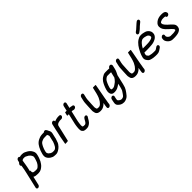

<svg xmlns="http://www.w3.org/2000/svg" viewBox="276 -2236 3941 3941"><g transform="rotate(-45 2246.0 -265.5)"><path d="M70.9 230C93.4 230 116.2 211.5 121.4 189L165.2 -1C165.9 -1 166.5 -0.7 167 0C193.5 18 232.4 22 279.9 22C289.3 22 298.7 21.3 308.4 20L335.3 16C347.9 13.3 359.2 9.3 369.1 4C401.6 -13.1 440.3 -43.8 461.8 -77C482.8 -105.8 502.1 -138.7 515.1 -178L522.5 -197C527.1 -211.4 531.9 -224.9 535.4 -240L542.3 -270C557.3 -334.8 530.1 -369.8 505.5 -405C489.1 -426.3 467.7 -444.7 443.5 -457C409.5 -473.1 383.9 -495 330.3 -495H309.3C291.4 -495 271.9 -491.7 257 -485C251.7 -497 242.1 -503 228.1 -503C205.6 -503 182.9 -484.5 177.7 -462L168.2 -421C162 -414.3 156.4 -407.7 151.6 -401L144.5 -392C128 -368.4 136.2 -344.6 150.8 -337C151.3 -336.3 151.9 -336 152.6 -336C151.3 -324.7 149.6 -313 147.5 -301C138.9 -255.8 134.1 -211.4 121.3 -166L39.4 189C34.2 211.5 48.4 230 70.9 230ZM276.9 -411C281.9 -412.3 286.3 -413 290.3 -413H311.3C316.7 -413 322.3 -412.7 328.1 -412C331.5 -412 335 -411.3 338.7 -410C357.5 -403.2 375.9 -390.1 392.2 -382C396.6 -380.7 400.4 -378.7 403.8 -376C413 -368.7 425.9 -357.6 434.1 -347L449 -325C453.3 -317.7 455.8 -312.3 456.3 -309C460.4 -301.8 464.2 -291.2 461.6 -280C461.5 -276.7 461.1 -273.3 460.3 -270L453.4 -240C451 -229.7 446.4 -217.4 443 -208L436.6 -189C429.4 -167.8 419.4 -143.4 406.6 -128C397.7 -115.8 395.5 -109.5 382.6 -98C366.7 -80.7 360.9 -76.2 343.2 -66C331.1 -60.6 313.3 -60 298.9 -60C286.4 -60 267.5 -61.5 257.5 -63L242 -65C216.1 -69.5 209.3 -87.5 210.1 -113L211.3 -127C211.3 -129.7 211.5 -132 211.9 -134C212.1 -134.7 206.9 -135.3 196.4 -136L202.9 -164C216 -211.8 221.4 -257.3 230.4 -305C234.7 -333.6 236.9 -359 243.3 -387C243.1 -389 243.2 -390.7 243.5 -392C251.8 -398.7 266.2 -411 276.9 -411Z M971.1 -412C973.5 -403.2 977.7 -395 983.1 -386C987.6 -376.8 993.3 -369.4 990 -355L964.1 -243C963 -238.3 962.2 -233.3 961.6 -228C961 -225.3 959.4 -221.3 956.9 -216C936.7 -160.6 904.2 -80 841.5 -80H827.5C822.8 -80 816.2 -80.3 807.7 -81H794.7C785.8 -82.9 781.6 -84.5 772.5 -89C759.4 -94.8 749.3 -98.4 741.9 -108C736.9 -112 731.1 -116 724.7 -120C720.3 -125.7 717 -132.6 712.1 -139C701.5 -152.7 700.5 -171.1 706.9 -199C715.7 -237.1 727.9 -264.2 741.6 -297C752.2 -321 763.2 -337.4 776.4 -357C794.7 -382 826.8 -396.4 857.7 -406L868.2 -408C876.8 -409 894.8 -411 903.9 -411H962.9C965.6 -411 968.3 -411.3 971.1 -412ZM959.8 -493H922.8C897.4 -493 872 -489 850.7 -484L823.4 -474C813.2 -470 803.2 -465.7 793.4 -461C760.8 -446.4 729.9 -419.3 709.3 -391C701.3 -376.9 688.9 -360.9 680.9 -346C657.7 -303 637.5 -253.5 624.9 -199C612.4 -144.8 619.8 -108.2 640.7 -81C649.8 -69.2 656.5 -56.3 669.1 -48C677.8 -44.1 683.4 -35.9 690.2 -31C717.3 -15.6 741.5 1 787.8 1C796.9 1.7 803.9 2 808.5 2H822.5C851.3 2 871.7 -7 895 -19.5C920.5 -33.2 946.2 -52.8 966.1 -74C988.6 -99.1 1012.9 -129.7 1021.9 -168.5C1025.5 -184.1 1041 -216.5 1044.8 -233C1044.9 -236.3 1045.3 -239.7 1046.1 -243L1072 -355C1080.4 -391.5 1070.8 -417.8 1058.3 -439C1055.3 -443 1053.2 -447 1052.1 -451C1045 -467.3 1041.5 -478 1029.6 -492L1022.4 -500C1016.1 -507.3 1007.1 -510.7 995.2 -510C980.8 -509.2 970.9 -502 959.8 -493Z M1202.7 -488 1174.3 -365C1167.9 -337.6 1164 -312.1 1157.3 -283L1138.6 -202C1136.3 -192 1134 -180.7 1131.8 -168L1125.9 -134C1124.4 -124.7 1122.7 -115.7 1120.7 -107C1117.8 -94.5 1112.7 -59.5 1110.3 -49C1110.1 -45 1109.2 -39.8 1107.7 -33.5L1104.2 -18C1103.7 -16 1110.3 -15 1124 -15C1135.5 -15 1185.8 -16.4 1187.5 -24L1270 -381C1270.9 -382.3 1272.1 -384.7 1273.6 -388C1284.6 -409.4 1312.4 -423.5 1337.6 -427C1350.4 -430.3 1359.5 -433 1374 -433H1409C1430.6 -433 1454.4 -452 1459.4 -474C1464.5 -496 1449.5 -515 1427.9 -515H1392.9C1382.2 -515 1371.3 -514 1360.2 -512C1333.9 -505.3 1309.1 -499.8 1284.9 -489C1288.6 -510.4 1275.3 -529 1253.1 -529C1230.6 -529 1207.9 -510.5 1202.7 -488Z M1631.8 -588 1606.1 -477H1562.1C1559.5 -477 1555.3 -463.3 1549.7 -436C1542.7 -408.7 1540.5 -395 1543.2 -395H1587.2L1534.6 -167C1528 -138.5 1526.2 -110 1522.4 -84C1517.7 -48.3 1517.5 -14.9 1523.2 12C1527.2 28.9 1544.4 49.3 1558.4 59C1572.5 68.5 1593.8 70.7 1616.1 73H1650.1C1674.1 73 1692 66.6 1709.1 56C1725.8 47.9 1743.4 34.3 1756.2 21C1765.4 11.6 1773 -1.1 1781.8 -12C1795 -31.6 1805.8 -57.6 1820.5 -76C1846.7 -110.3 1822.1 -144.6 1785.9 -134C1749.1 -123.3 1738 -77.3 1715.9 -47C1707.9 -37.1 1703 -26.6 1692.6 -20C1686.8 -15.3 1677.7 -9 1669.1 -9H1636.1C1633.6 -9.7 1631 -10 1628.3 -10C1616.9 -12 1611.8 -14.6 1605.3 -23C1603.7 -32.5 1603.1 -48.3 1602.4 -58L1603.6 -72C1607.2 -101.7 1608.9 -133.8 1616.6 -167L1669.2 -395H1682.2C1685.5 -395 1690.8 -394.7 1698 -394C1699.3 -394 1700.5 -393.7 1701.7 -393C1723.7 -382.1 1753 -383.2 1773 -400.5C1803.8 -427.3 1790.4 -470.1 1755 -468H1752C1739.7 -473.9 1719.7 -477 1701.1 -477H1688.1L1713.7 -588C1718.9 -610.2 1703.8 -629 1681.7 -629C1659.6 -629 1636.9 -610.2 1631.8 -588Z M2013.7 -462 1995.4 -383C1989.5 -357.4 1986.9 -337.6 1986 -316C1984.9 -251.9 1974.9 -175.8 1976.1 -113C1975.2 -97.7 1976.4 -85.3 1979.5 -76C1982.7 -64.4 1985.8 -45 1989.1 -35C2001.2 -3.4 2035.8 20 2086.4 20H2103.4C2122.9 20 2145.6 16.3 2161.7 10C2197.6 -4.8 2226.8 -24.7 2252.7 -55C2252.4 -51 2251.9 -47.3 2251.2 -44C2248 -25.8 2246.3 -10 2242.4 7C2240.1 17 2238.7 25.7 2238.4 33L2237.6 45L2235.8 53C2234.5 64.3 2237.2 73.7 2243.8 81C2265.8 105.2 2313 82.5 2319.1 47L2321 39C2322.3 28.7 2321.6 19.3 2324.2 8C2334.8 -38.1 2334 -54 2343.7 -107C2358.8 -190.3 2374.5 -273.9 2390 -355C2394.9 -380.5 2397.4 -404.5 2402.6 -427L2403.3 -430C2404.1 -433.6 2371.1 -433 2363 -433C2335.8 -433.7 2321.9 -432.7 2321.3 -430L2290.8 -298C2282.8 -263.6 2270.8 -230.5 2259.4 -201C2251.7 -183.1 2244.7 -173.9 2234.8 -155L2218.8 -129C2207 -112.9 2197.5 -102.6 2184.8 -90C2173.2 -77.7 2161.2 -72.5 2147 -65C2141.7 -63.4 2128.3 -62 2122.3 -62H2106.3C2095.4 -62 2092.1 -63.9 2080.5 -67C2069.4 -71.9 2069.4 -77.6 2066.8 -90C2063.7 -105.8 2058.9 -110.6 2059.8 -129C2060.8 -151.6 2061.8 -191.9 2063.4 -216L2066.3 -261C2070.9 -305.1 2066.4 -335.4 2077.4 -383L2095.7 -462C2100.8 -484.5 2086.6 -503 2064.1 -503C2041.6 -503 2018.9 -484.5 2013.7 -462Z M2914.8 -389 2931.4 -461C2936.7 -483.9 2922.9 -506.5 2902.7 -510C2877.2 -514.7 2856 -502.3 2839.2 -473H2831.2C2817.8 -473 2800.9 -476 2787.7 -475H2726.7C2704.7 -475 2685.4 -470.9 2668.9 -463C2639.4 -446.9 2607.8 -430.3 2585.3 -404C2566.8 -384.5 2549.9 -361.8 2537.3 -335L2522 -303C2508 -273.2 2497.1 -240.8 2486.6 -206C2468 -141.9 2477 -91.8 2508.5 -67C2542.2 -40.4 2612.3 -47.5 2658.2 -66C2678.2 -73.7 2724 -104.2 2746.7 -120L2729.4 -45C2727.2 -35.7 2725 -27.3 2722.6 -20C2718 0.2 2710.9 16.9 2704.2 34C2700.9 39.2 2678.3 74.1 2674.8 79C2667.7 88.7 2658.7 98.5 2652.6 110C2647.1 119.7 2636.1 129.5 2628.4 137L2618 143C2603.9 150.7 2593.9 150.4 2577.7 153H2566.7C2560 152 2550 150.1 2546.1 147L2537 143C2533.4 141 2529.1 138 2524.1 134C2503.4 117.7 2487 112.7 2496.4 72C2497.4 64.7 2498.9 56.7 2500.9 48L2509.7 10C2514.7 -11.6 2500.1 -31 2478.2 -31C2456.2 -31 2432.7 -11.6 2427.7 10L2418.9 48C2414.3 68 2411.8 85.6 2409.2 103C2405.7 136.4 2415 162.4 2433.9 178C2462.4 208.4 2498.6 235 2563.7 235L2584.2 233C2607.9 228 2620.5 225.3 2643.8 213C2668 200.8 2678.2 191.3 2693.6 175C2706.8 161.6 2715.1 145.8 2727.5 132L2739.2 116C2756.7 93.8 2778.2 58.6 2788.8 31L2795.9 9C2801.2 -7.9 2807 -25.9 2811.4 -45L2859.6 -254C2883.3 -303.2 2902 -333.4 2914.8 -389ZM2707.7 -393H2772.7C2784.3 -393 2798.4 -391 2810.3 -391C2807 -379.7 2803.9 -367.7 2801 -355L2780.6 -267C2772.2 -254.1 2767 -245.5 2756.8 -233C2730.8 -199.2 2716.2 -188 2677.4 -162C2651.9 -144.6 2643.3 -138 2619.7 -133C2602.4 -129.3 2585.9 -131.9 2571.9 -134C2555.9 -143 2558.7 -173.9 2567.4 -201C2576.5 -230.5 2584.9 -258.5 2597.6 -284L2613 -316C2621.6 -333.9 2630.8 -345.3 2642.6 -358C2656 -373.6 2675.1 -381.6 2691.3 -391C2695.4 -391 2701.5 -393 2707.7 -393Z M3031.7 -462 3013.4 -383C3007.5 -357.4 3004.9 -337.6 3004 -316C3002.9 -251.9 2992.9 -175.8 2994.1 -113C2993.2 -97.7 2994.4 -85.3 2997.5 -76C3000.7 -64.4 3003.8 -45 3007.1 -35C3019.2 -3.4 3053.8 20 3104.4 20H3121.4C3140.9 20 3163.6 16.3 3179.7 10C3215.6 -4.8 3244.8 -24.7 3270.7 -55C3270.4 -51 3269.9 -47.3 3269.2 -44C3266 -25.8 3264.3 -10 3260.4 7C3258.1 17 3256.7 25.7 3256.4 33L3255.6 45L3253.8 53C3252.5 64.3 3255.2 73.7 3261.8 81C3283.8 105.2 3331 82.5 3337.1 47L3339 39C3340.3 28.7 3339.6 19.3 3342.2 8C3352.8 -38.1 3352 -54 3361.7 -107C3376.8 -190.3 3392.5 -273.9 3408 -355C3412.9 -380.5 3415.4 -404.5 3420.6 -427L3421.3 -430C3422.1 -433.6 3389.1 -433 3381 -433C3353.8 -433.7 3339.9 -432.7 3339.3 -430L3308.8 -298C3300.8 -263.6 3288.8 -230.5 3277.4 -201C3269.7 -183.1 3262.7 -173.9 3252.8 -155L3236.8 -129C3225 -112.9 3215.5 -102.6 3202.8 -90C3191.2 -77.7 3179.2 -72.5 3165 -65C3159.7 -63.4 3146.3 -62 3140.3 -62H3124.3C3113.4 -62 3110.1 -63.9 3098.5 -67C3087.4 -71.9 3087.4 -77.6 3084.8 -90C3081.7 -105.8 3076.9 -110.6 3077.8 -129C3078.8 -151.6 3079.8 -191.9 3081.4 -216L3084.3 -261C3088.9 -305.1 3084.4 -335.4 3095.4 -383L3113.7 -462C3118.8 -484.5 3104.6 -503 3082.1 -503C3059.6 -503 3036.9 -484.5 3031.7 -462Z M3947.8 -766C3936.5 -766 3925.9 -762 3916.1 -754L3885.3 -729C3857 -706 3836.8 -687.1 3809.6 -661C3792.6 -643.6 3787.4 -641.6 3768 -628L3755.7 -618C3735.7 -603.8 3728.4 -577.5 3739.4 -560.5C3750.2 -543.9 3776 -542.2 3796.8 -558L3808.9 -567C3831 -583.4 3839.2 -587 3861.6 -609C3886.6 -632.9 3902.1 -650.4 3928.7 -670L3960.7 -696C3970.5 -704 3976.8 -713.7 3979.4 -725C3984.6 -747.5 3970.3 -766 3947.8 -766ZM3614.5 -275C3632.2 -308.4 3648.1 -335.8 3672.6 -362C3689 -380.7 3700.6 -392.4 3719 -403C3728.5 -408.5 3740 -417 3754.3 -417C3793.6 -419.8 3822.3 -411.1 3849.8 -402C3879.2 -395.1 3906.9 -364.9 3905.9 -333C3905 -329 3904.4 -325.3 3904.3 -322C3903.5 -321.3 3903 -320.7 3902.9 -320C3901.6 -317.3 3899.6 -314.7 3897 -312C3883.3 -300.8 3867.3 -294 3847.7 -289C3802.7 -276.4 3749.1 -275 3696.5 -275ZM3761.8 -64H3720.8C3716.1 -64 3710.5 -64.3 3704 -65C3697.3 -65 3690.7 -65.3 3684.2 -66C3678.2 -66 3671.7 -66.7 3664.7 -68C3647.9 -71.8 3634.1 -73.6 3619 -78C3612 -79.6 3598.8 -82.1 3595.1 -87C3580.4 -103.1 3557.5 -119.2 3565.6 -154C3566.6 -158.7 3568.4 -165 3570.9 -173C3572.6 -180.3 3574.8 -187 3577.6 -193H3677.6C3716.1 -193 3752.9 -196.8 3787.9 -199C3831.5 -201.7 3872.8 -213.9 3905.3 -231L3923.6 -241C3948.4 -254.9 3978.5 -288.3 3986.3 -322C3991.4 -360.8 3990.2 -384 3975.7 -410C3959.3 -442.2 3928 -470.5 3889.3 -482C3854.1 -492 3818.7 -501.5 3772.2 -499C3739.5 -499 3711.7 -484 3687.5 -470C3616.5 -427.8 3566.5 -349.8 3526.6 -267L3519.9 -255C3505.7 -223.6 3491.6 -188.7 3483.1 -152C3468.3 -87.9 3500.3 -54.4 3527.8 -25C3539.9 -12.3 3560.7 -2.6 3582.5 2C3611.6 9.7 3644.9 17 3681.1 17C3688.9 17.7 3695.8 18 3701.8 18H3742.8C3769.2 18 3797.4 9.2 3814.5 -2C3833.5 -14.8 3854.5 -25.6 3872.2 -40C3905.6 -61.8 3899.8 -108.5 3866.7 -111.5C3846.6 -113.3 3824.6 -97.2 3810.9 -86C3801.3 -79.6 3789.9 -73.8 3780.5 -67C3775.2 -67 3767 -64 3761.8 -64Z M4402.8 -415C4404.1 -415 4405.4 -414.7 4406.6 -414L4407.3 -413C4411 -399.6 4414.4 -389.5 4428.3 -384.5C4452 -375.9 4476 -392.3 4486.3 -410.5C4495 -425.9 4492 -438.4 4488.9 -450C4479.3 -485.5 4443.7 -501 4390.7 -501H4371.7C4325.3 -501 4287.6 -491.7 4253.7 -475C4211.4 -452.7 4161.6 -410.3 4165.8 -350C4166.3 -324.7 4173.5 -300.5 4183.9 -281C4207.3 -240.8 4241 -207.7 4275.9 -177C4304.4 -155.4 4324.7 -130.9 4347.5 -106C4354.8 -98.5 4357.2 -90.2 4356.8 -77L4355.2 -70C4352.9 -68.7 4350.6 -67.7 4348.5 -67L4333.5 -63C4321.6 -59.7 4311.9 -56 4298.9 -56C4292.1 -55.3 4285 -54.7 4277.5 -54H4204.5C4182.9 -54 4166.7 -65.9 4155.1 -74C4144.1 -81.2 4137.8 -92.5 4131 -104C4127.9 -109 4122.8 -116 4124.2 -122C4127.5 -147.1 4130.6 -163.8 4117.3 -176.5C4093.2 -199.3 4046.8 -172.7 4042.9 -138C4043 -131.5 4042.3 -122.7 4040.6 -115C4037.7 -89.7 4045.5 -67.4 4056.5 -50C4068.9 -31.9 4078.7 -16.4 4096.9 -4C4117.4 12.9 4148.2 28 4185.5 28H4239.5C4246.9 28 4254.6 27.7 4262.8 27C4290.4 27 4312.6 21.3 4335.1 17C4374.4 7.7 4419.3 -14.6 4432.7 -55C4446 -93.1 4440.9 -121.1 4432 -143C4420.5 -169.4 4396.7 -187.1 4378 -208C4360.9 -227.2 4337.6 -244.4 4317.7 -263L4295.3 -287C4288.1 -293.7 4281.5 -301 4275.3 -309C4262.5 -325.8 4243.9 -350.3 4251 -381C4261.2 -402.3 4288.7 -406.9 4308.8 -415C4319.4 -418.3 4339.1 -419 4352.7 -419H4371.7C4384 -419 4392.3 -417.5 4402.8 -415Z"/></g></svg>

Font: HoneyBee
Style: BdIt
Weight: 700
Foundry: Cannot Into Space Fonts
Version: Version 0.89